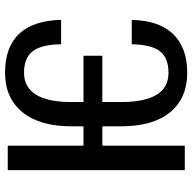

<svg xmlns="http://www.w3.org/2000/svg" viewBox="-20 -742 771 771"><g transform="rotate(-90 365.5 -356.5)"><path d="M166 -406.7H243.7V-454.1Q243.7 -583 300.8 -652.3Q357.9 -721.7 459 -721.7Q561.5 -721.7 614.7 -665.8Q668 -609.9 671.4 -496.6H573.2Q572.3 -574.7 545.7 -610.1Q519 -645.5 459 -645.5Q400.9 -645.5 371.1 -597.7Q341.3 -549.8 341.3 -455.6V-406.7H527.3V-331.1H341.3V-256.8Q341.3 -161.1 370.4 -113.3Q399.4 -65.4 459 -65.4Q518.1 -65.4 544.9 -99.4Q571.8 -133.3 573.2 -212.9H670.9Q668.9 -103.5 614.3 -46.9Q559.6 9.8 459 9.8Q356.9 9.8 300.3 -58.8Q243.7 -127.4 243.7 -256.8V-331.1H166V0H67.9V-710.9H166Z"/></g></svg>

Font: Franco
Style: Regular
Weight: 400
Designer: Google
Version: Version 1.200311; 2013